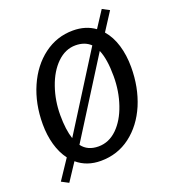

<svg xmlns="http://www.w3.org/2000/svg" viewBox="-156 -929 985 1108"><g transform="rotate(-20 337.0 -375.5)"><path d="M78 64 34.5 41 114.5 -79Q82.5 -121.5 66 -180Q49.5 -238.5 49.5 -306Q49.5 -431.5 94.5 -534Q139.5 -636.5 219 -695.8Q298.5 -755 397.5 -755Q475.5 -755 531.5 -714.5L597 -815L640 -792L568 -680.5Q605 -638 623.5 -576.5Q642 -515 642 -442Q642 -318 598.5 -214.5Q554.5 -112 475.5 -52.2Q396.5 7.5 293.5 7.5Q251 7.5 214.8 -5Q178.5 -17.5 148.5 -43ZM309.5 -75.5Q373.5 -75.5 424 -124.5Q473.5 -173 501.2 -253.8Q529 -334.5 529 -427Q529 -532 503.5 -591L208 -122Q242.5 -75.5 309.5 -75.5ZM182 -172.5 474 -636Q439 -669.5 382 -669.5Q319.5 -669.5 268.5 -620Q218.5 -571 190.5 -490.2Q162.5 -409.5 162.5 -320.5Q162.5 -230.5 182 -172.5Z"/></g></svg>

Font: Koeln Type Sans
Style: Italic
Weight: 400
Italic angle: -7.5°
Designer: Eben Sorkin
Foundry: Eben Sorkin
Version: Version 2.001